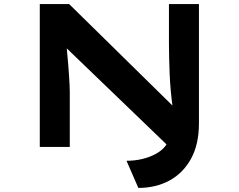

<svg xmlns="http://www.w3.org/2000/svg" viewBox="-20 -720 1170 941"><path d="M658 201 600 68Q641 68 678 59Q715 50 744 34Q773 18 790 -3.5Q807 -25 807 -50V-60L810 1L303 -487L306 -498Q308 -472 310.5 -446.5Q313 -421 315 -396Q317 -371 318.5 -347.5Q320 -324 321 -304.5Q322 -285 322 -269V0H175V-700H319L832 -196L827 -188Q821 -232 817 -274.5Q813 -317 811.5 -357Q810 -397 809 -435Q808 -473 808 -509V-700H955V-115Q955 -13 916.5 57.5Q878 128 811 164.5Q744 201 658 201Z"/></svg>

Font: Lexend Zetta SemiBold
Style: Regular
Weight: 600
Designer: Bonnie Shaver-Troup, Thomas Jockin
Foundry: Lexend
Version: Version 1.007